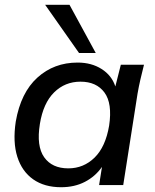

<svg xmlns="http://www.w3.org/2000/svg" viewBox="-20 -775 649 804"><path d="M33 0ZM236 9Q166 9 119 -24Q72 -57 52.5 -118.5Q33 -180 46 -266Q67 -387 136.5 -450Q206 -513 305 -513Q363 -513 405.5 -486Q448 -459 463 -413L486 -504H583Q575 -473 568 -442.5Q561 -412 556 -383L496 0H395L407 -76Q379 -36 335.5 -13.5Q292 9 236 9ZM266 -70Q330 -70 376 -115Q422 -160 437 -249Q451 -342 417.5 -387.5Q384 -433 317 -433Q252 -433 206.5 -388Q161 -343 147 -256Q132 -163 165 -116.5Q198 -70 266 -70ZM311 -553 169 -755H271L381 -553Z"/></svg>

Font: Winston Medium
Style: Italic
Weight: 500
Italic angle: -9°
Designer: Original fonts by Vernon Adams / Changes by Cristiano Sobral
Foundry: Original fonts by Vernon Adams / Changes by Cristiano Sobral
Version: Version 2.503;July 17, 2020;FontCreator 13.0.0.2655 64-bit